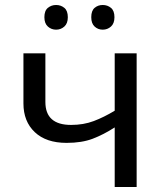

<svg xmlns="http://www.w3.org/2000/svg" viewBox="-20 -750 653 770"><path d="M162 -536V-341Q162 -249 265 -249Q315 -249 356 -264.5Q397 -280 440 -306V-536H528V0H440V-239Q395 -210 351.5 -193.5Q308 -177 247 -177Q165 -177 119.5 -220Q74 -263 74 -335V-536ZM158 -681Q158 -707 172 -718.5Q186 -730 205 -730Q224 -730 238 -718.5Q252 -707 252 -681Q252 -656 238 -643.5Q224 -631 205 -631Q186 -631 172 -643.5Q158 -656 158 -681ZM346 -681Q346 -707 359.5 -718.5Q373 -730 392 -730Q411 -730 425 -718.5Q439 -707 439 -681Q439 -656 425 -643.5Q411 -631 392 -631Q373 -631 359.5 -643.5Q346 -656 346 -681Z"/></svg>

Font: Noto Sans IKEA
Style: Regular
Weight: 400
Designer: Monotype Design Team
Foundry: Monotype Imaging Inc.
Version: Version 2.001